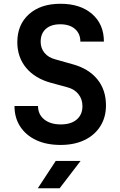

<svg xmlns="http://www.w3.org/2000/svg" viewBox="-20 -760 640 1020"><path d="M302 10Q227 10 172.5 -15.5Q118 -41 87.5 -87.5Q57 -134 57 -197H182Q182 -152 215 -125.5Q248 -99 303 -99Q357 -99 387.5 -125Q418 -151 418 -196Q418 -233 397 -259.5Q376 -286 339 -296L251 -320Q166 -343 119 -399.5Q72 -456 72 -536Q72 -629 134 -684.5Q196 -740 301 -740Q407 -740 469.5 -685.5Q532 -631 532 -539H407Q407 -581 378.5 -606Q350 -631 300 -631Q251 -631 223.5 -606.5Q196 -582 196 -538Q196 -504 216.5 -479Q237 -454 276 -444L365 -419Q450 -396 496.5 -339.5Q543 -283 543 -200Q543 -137 513 -89.5Q483 -42 429 -16Q375 10 302 10ZM181 240 276 95H408L297 240Z"/></svg>

Font: Tiny
Style: Bold
Weight: 700
Monospace: yes
Designer: Philipp Nurullin, Konstantin Bulenkov
Foundry: JetBrains
Version: Version 2.251; ttfautohint (v1.8.4.7-5d5b)